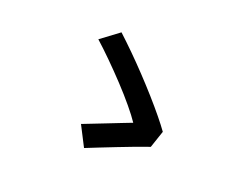

<svg xmlns="http://www.w3.org/2000/svg" viewBox="-100 -836 1201 970"><g transform="rotate(20 500.0 -351.0)"><path d="M740 -165Q710 -155 667.5 -139Q625 -123 579 -105Q533 -87 492.5 -71Q452 -55 425 -44L369 -153Q392 -162 425.5 -175Q459 -188 494.5 -202Q530 -216 562 -228.5Q594 -241 615 -249Q595 -279 559 -322.5Q523 -366 478 -414Q433 -462 387.5 -507Q342 -552 305 -585L403 -658Q441 -623 483.5 -581Q526 -539 568.5 -494Q611 -449 650 -405Q689 -361 720 -323Q751 -285 771 -257Z"/></g></svg>

Font: Noto Sans JP SemiBold
Style: Regular
Weight: 600
Designer: Ryoko NISHIZUKA  (kana, bopomofo & ideographs); Paul D. Hunt (Latin, Greek & Cyrillic); Sandoll Communications , Soo-you
Foundry: Adobe
Version: Version 2.004-H2;hotconv 1.0.118;makeotfexe 2.5.65603